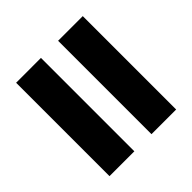

<svg xmlns="http://www.w3.org/2000/svg" viewBox="-68 -713 721 721"><g transform="rotate(45 293.0 -352.0)"><path d="M45 -398V-529H541V-398ZM45 -175V-307H541V-175Z"/></g></svg>

Font: Noto Sans Myanmar Black
Style: Regular
Weight: 900
Designer: Monotype Design Team
Foundry: Monotype Imaging Inc.
Version: Version 2.107; ttfautohint (v1.8.4.7-5d5b)